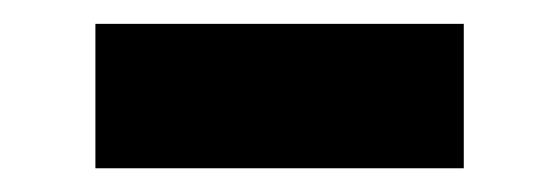

<svg xmlns="http://www.w3.org/2000/svg" viewBox="-20 -470 468 161"><path d="M368.9 -450V-328.9H60V-450Z"/></svg>

Font: Paperlogy 7 Bold
Style: Regular
Weight: 700
Designer: redesigned by Lee Juim, glyphs from Gmarket Sans & Montserrat
Foundry: PT&
Version: Version 1.001